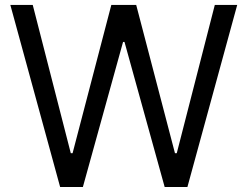

<svg xmlns="http://www.w3.org/2000/svg" viewBox="-20 -747 989 767"><path d="M21.3 -727.3H110.8L262.8 -134.9H269.9L424.7 -727.3H524.1L679 -134.9H686.1L838.1 -727.3H927.6L728.7 0H637.8L477.3 -579.5H471.6L311.1 0H220.2Z"/></svg>

Font: Interop
Style: Regular
Weight: 400
Designer: Rasmus Andersson, Google, Jang Haemin
Foundry: jhaemin
Version: Version 1.008